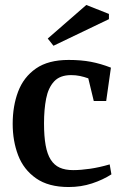

<svg xmlns="http://www.w3.org/2000/svg" viewBox="-20 -742 485 772"><path d="M256 10Q175 10 125 -25Q75 -60 53 -117.5Q31 -175 31 -244Q31 -316 53 -374Q75 -432 124.5 -466.5Q174 -501 256 -501Q306 -501 345.5 -493.5Q385 -486 426 -470L407 -336H357L335 -427Q318 -433 301.5 -436.5Q285 -440 266 -440Q221 -440 197.5 -414.5Q174 -389 165.5 -345.5Q157 -302 157 -246Q157 -194 163.5 -158Q170 -122 184 -100Q198 -78 220 -68Q242 -58 274 -58Q305 -58 342.5 -63.5Q380 -69 421 -81L428 -41Q394 -19 350 -4.5Q306 10 256 10ZM195 -558 172 -587 327 -722 418 -686V-665Z"/></svg>

Font: Manuale SemiBold
Style: Regular
Weight: 600
Version: Version 1.002